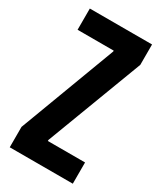

<svg xmlns="http://www.w3.org/2000/svg" viewBox="-170 -726 670 791"><g transform="rotate(30 165.0 -330.0)"><path d="M15 0V-97L187 -555V-559H15V-660H311V-563L138 -106V-101H315V0Z"/></g></svg>

Font: Bricolage Grotesque 48pt Condensed SemiBold
Style: Regular
Weight: 600
Width: 3
Designer: Mathieu Triay
Foundry: Atelier Triay
Version: Version 1.000; ttfautohint (v1.8.4.7-5d5b);gftools[0.9.32]